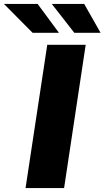

<svg xmlns="http://www.w3.org/2000/svg" viewBox="-98 -949 528 969"><path d="M31 0 140.5 -723H334.5L225.5 0ZM66.5 -783.5 -78 -929H92L199.5 -783.5ZM277 -783.5 163.5 -929H327L409.5 -783.5Z"/></svg>

Font: Public Sans Thin Black
Style: Italic
Weight: 900
Italic angle: -8°
Version: Version 2.001